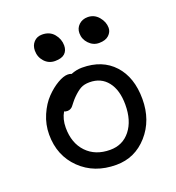

<svg xmlns="http://www.w3.org/2000/svg" viewBox="-133 -842 872 949"><g transform="rotate(-20 303.0 -367.5)"><path d="M443.8 -595.2Q413.1 -595.2 390.6 -618.7Q368.2 -642.1 368.2 -673.8Q368.2 -700.2 386.7 -717.5Q405.3 -734.9 433.1 -734.9Q467.8 -734.9 490.5 -708Q513.2 -681.2 513.2 -649.9Q513.2 -628.4 495.6 -611.8Q478 -595.2 443.8 -595.2ZM209 -585.9Q175.8 -585.9 153.8 -610.1Q131.8 -634.3 131.8 -668Q131.8 -695.3 148.4 -713.1Q165 -731 191.9 -731Q231.9 -731 254.4 -703.9Q276.9 -676.8 276.9 -643.1Q276.9 -616.7 260.5 -601.3Q244.1 -585.9 209 -585.9ZM317.9 0Q203.1 0 129.6 -71.5Q56.2 -143.1 56.2 -253.9Q56.2 -306.6 77.1 -355Q98.1 -403.3 128.2 -434.3Q158.2 -465.3 189.7 -483.6Q221.2 -502 244.1 -502Q255.4 -502 263.2 -498Q292 -509.8 321.8 -509.8Q427.7 -509.8 488.8 -443.1Q549.8 -376.5 549.8 -262.2Q549.8 -150.4 483.2 -75.2Q416.5 0 317.9 0ZM145 -257.8Q145 -176.8 191.2 -128.4Q237.3 -80.1 314.9 -80.1Q381.3 -80.1 421.1 -130.6Q460.9 -181.2 460.9 -265.1Q460.9 -341.8 426.5 -385.5Q392.1 -429.2 332 -429.2Q303.2 -429.2 284.4 -418.7Q265.6 -408.2 242.2 -384.8Q232.9 -375.5 223.9 -364Q214.8 -352.5 210.4 -346.9Q206.1 -341.3 198.7 -337.2Q191.4 -333 182.1 -333Q170.4 -333 165 -336.9Q145 -303.2 145 -257.8Z"/></g></svg>

Font: Shantell Sans Bouncy
Style: Regular
Weight: 400
Designer: Stephen Nixon, Anya Danilova, Shantell Martin
Foundry: Arrow Type
Version: Version 1.006;[9816181b4]